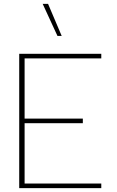

<svg xmlns="http://www.w3.org/2000/svg" viewBox="-20 -979 607 999"><path d="M202 -959H230L301 -792H279ZM411 -362V-338H108V-24H507V0H80V-699H507V-675H108V-362Z"/></svg>

Font: Prompt Thin
Style: Regular
Weight: 100
Designer: Katatrad Team
Foundry: CadsonDemak
Version: Version 1.030